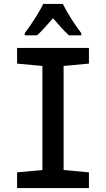

<svg xmlns="http://www.w3.org/2000/svg" viewBox="-20 -958 540 978"><path d="M106 -789V-778H169C191 -798 220 -831 250 -865C279 -831 306 -801 331 -778H394V-789C359 -835 322 -893 300 -938H200C181 -897 140 -834 106 -789ZM67 0H433V-80L304 -92V-622L433 -634V-714H67V-634L196 -622V-92L67 -80Z"/></svg>

Font: Noto Sans Mono ExtraCondensed SemiBold
Style: Regular
Weight: 600
Width: 2
Designer: Monotype Design Team
Foundry: Monotype Imaging Inc.
Version: Version 2.014